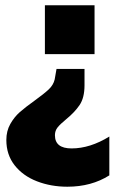

<svg xmlns="http://www.w3.org/2000/svg" viewBox="-20 -517 524 727"><path d="M150 -497H338V-312H150ZM4 13Q4 -21 19 -47.5Q34 -74 55 -92.5Q76 -111 111 -136Q147 -162 164.5 -178.5Q182 -195 187 -216L194 -256H300V-194Q300 -147 281.5 -119.5Q263 -92 230 -65Q208 -47 198 -34.5Q188 -22 188 -5Q188 45 251 45Q321 45 394 0V147Q326 190 235 190Q173 190 120 169.5Q67 149 35.5 109Q4 69 4 13Z"/></svg>

Font: Muli Black
Style: Regular
Weight: 900
Designer: Vernon Adams
Foundry: Vernon Adams
Version: Version 2.001